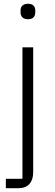

<svg xmlns="http://www.w3.org/2000/svg" viewBox="-20 -788 294 1018"><path d="M89 -722V-732Q89 -749 99 -758.5Q109 -768 128 -768Q148 -768 157.5 -758.5Q167 -749 167 -732V-722Q167 -706 157.5 -696Q148 -686 128 -686Q109 -686 99 -696Q89 -706 89 -722ZM11 210V160H99V-537H156V125Q156 165 136 187.5Q116 210 76 210Z"/></svg>

Font: IBM Plex Sans JP Light
Style: Regular
Weight: 300
Designer: Mike Abbink; Paul van der Laan; Pieter van Rosmalen; Wujin Sim; Yejin Wi; Jinhee Kim; Boomi Park; Yona Kim; Kichan Ma
Foundry: Sandoll Inc.
Version: Version 1.002